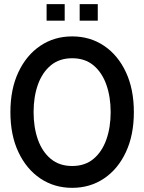

<svg xmlns="http://www.w3.org/2000/svg" viewBox="-20 -889 694 923"><path d="M327 14Q241 14 174 -31Q107 -76 68.5 -157.8Q30 -239.5 30 -350Q30 -460.5 68.5 -542.2Q107 -624 174 -669Q241 -714 327 -714Q413 -714 480 -669Q547 -624 585.2 -542.2Q623.5 -460.5 623.5 -350Q623.5 -239.5 585.2 -157.8Q547 -76 480 -31Q413 14 327 14ZM327 -91Q388.5 -91 429.5 -125.2Q470.5 -159.5 491.2 -218Q512 -276.5 512 -350Q512 -423.5 491.2 -482Q470.5 -540.5 429.5 -574.8Q388.5 -609 327 -609Q265.5 -609 224.2 -574.8Q183 -540.5 162.2 -482Q141.5 -423.5 141.5 -350Q141.5 -276.5 162.2 -218Q183 -159.5 224.2 -125.2Q265.5 -91 327 -91ZM204 -789.5V-869H291V-789.5ZM363 -789.5V-869H450V-789.5Z"/></svg>

Font: Cabin Condensed Medium
Style: Regular
Weight: 500
Width: 3
Designer: Pablo Impallari
Foundry: Pablo Impallari. http://www.impallari.com Igino Marini. http://www.ikern.com
Version: Version 3.001; ttfautohint (v1.8.3)